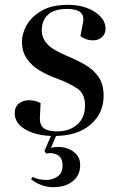

<svg xmlns="http://www.w3.org/2000/svg" viewBox="-20 -549 495 795"><path d="M201 226Q152 226 109 194L114 184Q135 192 147 194Q159 196 175 196Q197 196 218 182Q239 168 239 136Q239 103 217 92Q195 81 171 87L164 76L191 14Q124 11 82.5 -14.5Q41 -40 41 -80Q41 -107 58.5 -120.5Q76 -134 100 -134Q127 -134 148 -122L145 -59Q145 -30 162 -17.5Q179 -5 218 -5Q267 -5 299.5 -33Q332 -61 332 -113Q332 -160 301.5 -181.5Q271 -203 215 -224Q179 -237 146 -256Q113 -275 92 -304.5Q71 -334 71 -377Q71 -410 90.5 -445Q110 -480 152 -504.5Q194 -529 263 -529Q305 -529 340 -516Q375 -503 396 -480.5Q417 -458 417 -430Q417 -409 402.5 -395.5Q388 -382 365 -382Q348 -382 334.5 -387.5Q321 -393 313 -400L324 -457Q334 -512 258 -512Q204 -512 178.5 -488Q153 -464 153 -425Q153 -396 168 -376Q183 -356 206.5 -342.5Q230 -329 256 -318Q300 -300 334.5 -279.5Q369 -259 389 -229Q409 -199 409 -152Q409 -81 356.5 -34.5Q304 12 212 14L191 63Q221 56 248.5 62.5Q276 69 294 87.5Q312 106 312 135Q312 177 281 201.5Q250 226 201 226Z"/></svg>

Font: Literata 72pt Medium
Style: Italic
Weight: 500
Italic angle: -2°
Designer: Latin by Veronika Burian and Jose Scaglione. Greek by Irene Vlachou. Cyrillic by Vera Evstafieva
Foundry: TypeTogether
Version: Version 3.002